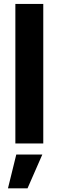

<svg xmlns="http://www.w3.org/2000/svg" viewBox="-20 -748 306 1001"><path d="M205.6 -727.5V0H60.1V-727.5ZM21.5 233.9 64.9 57.6H200.7L123.5 233.9Z"/></svg>

Font: Inter 18pt
Style: Bold
Weight: 700
Designer: Rasmus Andersson
Foundry: rsms
Version: Version 4.001;git-66647c0bb